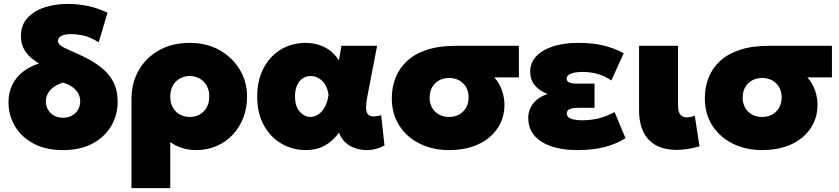

<svg xmlns="http://www.w3.org/2000/svg" viewBox="-20 -755 4302 985"><path d="M303.5 15Q214.5 15 152 -18.5Q89.5 -52 56.5 -108Q23.5 -164 23.5 -231Q23.5 -279 42 -317.8Q60.5 -356.5 95.2 -384.8Q130 -413 179.5 -429Q168.5 -436 146.5 -452.5Q124.5 -469 106 -498Q87.5 -527 87.5 -571Q87.5 -626 120.5 -662.5Q153.5 -699 208.2 -717Q263 -735 328.5 -735Q373 -735 423.5 -725.8Q474 -716.5 531.5 -690L486.5 -538Q437 -568 401.8 -574Q366.5 -580 350.5 -580Q313 -580 295.2 -571Q277.5 -562 277.5 -546Q277.5 -531.5 291.8 -521Q306 -510.5 333.8 -498.8Q361.5 -487 401.5 -468Q453.5 -443.5 494.8 -412.5Q536 -381.5 559.8 -337.8Q583.5 -294 583.5 -232Q583.5 -165 550.5 -108.8Q517.5 -52.5 455 -18.8Q392.5 15 303.5 15ZM303.5 -151Q329.5 -151 349.2 -162Q369 -173 380.2 -192Q391.5 -211 391.5 -235Q391.5 -258.5 380.5 -277.2Q369.5 -296 349.8 -309.5Q330 -323 303.5 -331Q277 -323 257.2 -309.5Q237.5 -296 226.5 -277.2Q215.5 -258.5 215.5 -235Q215.5 -199 240 -175Q264.5 -151 303.5 -151Z M654.5 210V-247Q654.5 -330 692 -395Q729.5 -460 796.8 -497.5Q864 -535 953.5 -535Q1040.5 -535 1106.8 -497.5Q1173 -460 1210.2 -397.5Q1247.5 -335 1247.5 -260Q1247.5 -201 1228.2 -151Q1209 -101 1174 -63.8Q1139 -26.5 1091.2 -5.8Q1043.5 15 986.5 15Q950 15 916.5 5Q883 -5 853.5 -26V210ZM953.5 -155Q982 -155 1004.8 -167.8Q1027.5 -180.5 1040.5 -204Q1053.5 -227.5 1053.5 -260Q1053.5 -292.5 1040.2 -316Q1027 -339.5 1004.2 -352.2Q981.5 -365 953.5 -365Q925.5 -365 902.8 -352.2Q880 -339.5 866.8 -316Q853.5 -292.5 853.5 -260Q853.5 -227.5 866.5 -204Q879.5 -180.5 902.2 -167.8Q925 -155 953.5 -155Z M1548.5 15Q1482 15 1425.2 -17.5Q1368.5 -50 1334 -111.5Q1299.5 -173 1299.5 -260Q1299.5 -325.5 1319.2 -376.8Q1339 -428 1373.2 -463.2Q1407.5 -498.5 1452 -516.8Q1496.5 -535 1546.5 -535Q1581.5 -535 1613.5 -525.5Q1645.5 -516 1672.2 -496.2Q1699 -476.5 1718.5 -445L1731.5 -520H1914.5L1864.5 -260Q1858 -226.5 1858 -204.2Q1858 -182 1866 -170.8Q1874 -159.5 1891 -158Q1908 -156.5 1935.5 -164L1952.5 -8.5Q1906 16 1857.8 15Q1809.5 14 1771.8 -9.2Q1734 -32.5 1719.5 -75Q1686.5 -30 1645 -7.5Q1603.5 15 1548.5 15ZM1572.5 -155Q1592 -155 1611.2 -166.8Q1630.5 -178.5 1645.2 -203.8Q1660 -229 1665.5 -269Q1663 -287 1657.2 -302Q1651.5 -317 1642.8 -328.8Q1634 -340.5 1623 -348.5Q1612 -356.5 1599.5 -360.8Q1587 -365 1573.5 -365Q1550 -365 1532 -352.5Q1514 -340 1503.8 -316.8Q1493.5 -293.5 1493.5 -261Q1493.5 -208.5 1518 -181.8Q1542.5 -155 1572.5 -155Z M2284 15Q2200.5 15 2134 -17.8Q2067.5 -50.5 2028.8 -110.2Q1990 -170 1990 -251Q1990 -307 2009 -355.8Q2028 -404.5 2067.5 -441.5Q2107 -478.5 2169.5 -499.2Q2232 -520 2319 -520H2642V-358H2516Q2543 -327.5 2555.5 -290.5Q2568 -253.5 2568 -216Q2568 -166.5 2548.2 -124.5Q2528.5 -82.5 2491.5 -51Q2454.5 -19.5 2402 -2.2Q2349.5 15 2284 15ZM2284 -155Q2313 -155 2335.5 -167.5Q2358 -180 2371 -202.5Q2384 -225 2384 -255Q2384 -300 2355.8 -327.5Q2327.5 -355 2284 -355Q2255 -355 2232.5 -342.5Q2210 -330 2197 -307.5Q2184 -285 2184 -255Q2184 -210 2212.2 -182.5Q2240.5 -155 2284 -155Z M2944 15Q2825.5 15 2757.8 -28.2Q2690 -71.5 2690 -150Q2690 -192 2715.5 -224.2Q2741 -256.5 2789 -273Q2745.5 -290 2722.8 -318.5Q2700 -347 2700 -388Q2700 -432 2730 -465Q2760 -498 2815.2 -516.5Q2870.5 -535 2945 -535Q3016 -535 3070.8 -522.8Q3125.5 -510.5 3180 -482L3116 -342Q3086.5 -363.5 3048.8 -374.8Q3011 -386 2970 -386Q2943.5 -386 2925 -382Q2906.5 -378 2896.8 -370.5Q2887 -363 2887 -351.5Q2887 -338 2900.5 -332Q2914 -326 2943 -326H3030V-202H2951Q2930 -202 2916 -199.2Q2902 -196.5 2895 -190.2Q2888 -184 2888 -173Q2888 -154.5 2908.8 -146.2Q2929.5 -138 2968 -138Q3012 -138 3052.8 -148.2Q3093.5 -158.5 3133 -180L3189 -46Q3142 -16 3081 -0.5Q3020 15 2944 15Z M3450.5 14Q3392.5 14 3349.2 -7.8Q3306 -29.5 3282.2 -75Q3258.5 -120.5 3258.5 -192V-520H3458.5V-213Q3458.5 -180 3470.5 -166.5Q3482.5 -153 3503.5 -153Q3512.5 -153 3523 -155.2Q3533.5 -157.5 3544.5 -161L3568.5 -4Q3536.5 5 3507 9.5Q3477.5 14 3450.5 14Z M3890 15Q3806.5 15 3740 -17.8Q3673.5 -50.5 3634.8 -110.2Q3596 -170 3596 -251Q3596 -307 3615 -355.8Q3634 -404.5 3673.5 -441.5Q3713 -478.5 3775.5 -499.2Q3838 -520 3925 -520H4248V-358H4122Q4149 -327.5 4161.5 -290.5Q4174 -253.5 4174 -216Q4174 -166.5 4154.2 -124.5Q4134.5 -82.5 4097.5 -51Q4060.5 -19.5 4008 -2.2Q3955.5 15 3890 15ZM3890 -155Q3919 -155 3941.5 -167.5Q3964 -180 3977 -202.5Q3990 -225 3990 -255Q3990 -300 3961.8 -327.5Q3933.5 -355 3890 -355Q3861 -355 3838.5 -342.5Q3816 -330 3803 -307.5Q3790 -285 3790 -255Q3790 -210 3818.2 -182.5Q3846.5 -155 3890 -155Z"/></svg>

Font: Geologica Roman Black
Style: Regular
Weight: 900
Designer: Sindre Bremnes, Frode Helland
Foundry: Monokrom Skriftforlag AS
Version: Version 1.010;gftools[0.9.28]